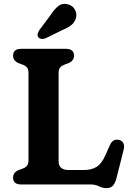

<svg xmlns="http://www.w3.org/2000/svg" viewBox="-20 -952 682 991"><path d="M334.5 -626.5 314.5 -619Q300 -614 291.2 -604.8Q282.5 -595.5 282.5 -576V-120.5Q282.5 -74.5 333.5 -74.5H413.5Q453 -74.5 479 -91Q505 -107.5 524 -151L547.5 -203.5Q562.5 -236.5 593.5 -230Q609 -227 616.2 -213.8Q623.5 -200.5 618.5 -180.5L581 -31.5Q574 -5.5 562.5 6.8Q551 19 528.5 19Q508.5 19 491 9.5Q473.5 0 445.5 0H89Q47.5 0 47.5 -35.5Q47.5 -61.5 75 -73.5L95 -81Q109.5 -86 118.2 -95.2Q127 -104.5 127 -124V-576Q127 -595.5 118.2 -604.8Q109.5 -614 95 -619L75 -626.5Q47.5 -638.5 47.5 -664.5Q47.5 -700 89 -700H320.5Q362 -700 362 -664.5Q362 -638.5 334.5 -626.5ZM239 -871.5Q259 -903 280.5 -920.2Q302 -937.5 331.5 -929.5Q356.5 -922 367.2 -901.2Q378 -880.5 372 -859Q366 -837.5 349.2 -823.5Q332.5 -809.5 302 -797L214.5 -754Q204.5 -750 194.2 -751.2Q184 -752.5 178 -759.5Q172 -768 174.5 -777Q177 -786 182.5 -796Z"/></svg>

Font: Fraunces 9pt SuperSoft SemiBold
Style: Regular
Weight: 600
Version: Version 1.000;[0bf87f6ff]